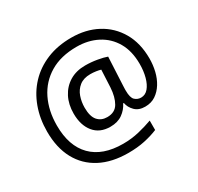

<svg xmlns="http://www.w3.org/2000/svg" viewBox="-168 -912 1235 1200"><g transform="rotate(-30 449.5 -312.5)"><path d="M841 -357Q841 -311 830.5 -267Q820 -223 798 -187.5Q776 -152 744 -130.5Q712 -109 668 -109Q622 -109 595.5 -135.5Q569 -162 563 -196H558Q540 -159 505 -134Q470 -109 417 -109Q341 -109 299.5 -160Q258 -211 258 -295Q258 -361 284 -411.5Q310 -462 357.5 -491Q405 -520 470 -520Q514 -520 556.5 -512.5Q599 -505 623 -496L613 -293Q612 -275 612 -267.5Q612 -260 612 -257Q612 -205 630.5 -188Q649 -171 674 -171Q705 -171 726.5 -196.5Q748 -222 759.5 -264.5Q771 -307 771 -358Q771 -451 733.5 -515.5Q696 -580 630.5 -614Q565 -648 482 -648Q368 -648 289.5 -601Q211 -554 170.5 -471.5Q130 -389 130 -283Q130 -135 208 -56Q286 23 433 23Q494 23 549.5 9.5Q605 -4 648 -20V48Q605 66 551.5 77.5Q498 89 433 89Q315 89 231 45Q147 1 102.5 -81.5Q58 -164 58 -280Q58 -373 87 -452.5Q116 -532 171 -590.5Q226 -649 304.5 -681.5Q383 -714 482 -714Q586 -714 667 -671Q748 -628 794.5 -548Q841 -468 841 -357ZM336 -293Q336 -229 361.5 -200Q387 -171 430 -171Q486 -171 510.5 -213Q535 -255 539 -322L545 -447Q532 -451 512 -454Q492 -457 471 -457Q422 -457 392 -433Q362 -409 349 -371.5Q336 -334 336 -293Z"/></g></svg>

Font: Noto Sans Tirhuta
Style: Regular
Weight: 400
Designer: Monotype Design Team
Foundry: Monotype Imaging Inc.
Version: Version 2.003; ttfautohint (v1.8.4.7-5d5b)